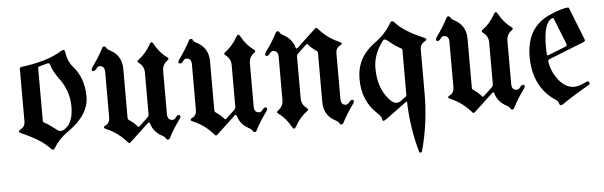

<svg xmlns="http://www.w3.org/2000/svg" viewBox="-47 -682 3266 1039"><g transform="rotate(-5 1586.0 -162.0)"><path d="M56.6 -116.2Q79.1 -128.9 79.1 -154.8V-441.4Q79.1 -450.2 86.9 -451.2Q232.4 -469.2 310.1 -519Q315.9 -522.9 322.8 -522.9Q329.6 -522.9 331.1 -513.2Q338.4 -460 366.7 -427.7Q425.3 -361.8 425.3 -261.2Q425.3 -161.6 310.5 -82Q258.3 -45.9 231.4 0.5Q226.1 9.8 220.2 9.8Q214.4 9.8 207 1.5Q163.6 -47.9 54.7 -94.7Q44.4 -99.1 44.4 -104.2Q44.4 -109.4 56.6 -116.2ZM178.2 -149.9Q178.2 -144 184.1 -141.1Q210.4 -127.4 252.9 -94.2Q261.2 -87.9 271.7 -87.9Q282.2 -87.9 295.9 -98.1Q339.4 -129.9 339.4 -214.8Q339.4 -299.8 285.6 -371.1Q254.9 -413.1 246.1 -444.3Q242.2 -458.5 235.4 -458.5Q228.5 -458.5 222.2 -456.1Q210 -451.7 187.5 -446.8Q178.2 -444.8 178.2 -435.5Z M465.8 0ZM465.8 0ZM922.4 -108.4Q922.4 -104 914.6 -93.3Q877 -41.5 856 1Q851.6 9.8 844.5 9.8Q837.4 9.8 833.5 1.5Q829.6 -6.8 817.9 -12.7Q769 -37.1 755.4 -85.4Q752.9 -92.3 750 -92.3Q747.1 -92.3 744.1 -89.4L642.1 5.9Q637.7 9.8 634.3 9.8Q630.9 9.8 627.9 5.9Q579.1 -50.3 517.6 -75.7Q504.4 -81.1 504.4 -86.4Q504.4 -91.8 515.6 -97.2Q537.6 -108.4 537.6 -137.2V-384.8Q537.6 -418.5 509.8 -418.5Q500 -418.5 491.7 -406.7Q483.4 -395 474.6 -395Q465.8 -395 465.8 -404.8Q465.8 -409.2 473.6 -419.9Q510.7 -471.7 532.2 -514.2Q536.6 -522.9 543.7 -522.9Q550.8 -522.9 554.7 -514.6Q558.6 -506.3 570.3 -500.5Q636.7 -467.3 636.7 -393.6V-126Q636.7 -119.1 641.6 -115.7Q671.9 -95.2 687.5 -75.7Q689.5 -73.2 692.1 -73.2Q694.8 -73.2 697.3 -75.7L743.2 -118.7Q751.5 -126.5 751.5 -136.7V-363.3Q751.5 -397.5 722.2 -418.5Q716.8 -422.4 716.8 -426.5Q716.8 -430.7 723.1 -435.1Q763.2 -463.9 791 -514.2Q795.9 -522.9 801 -522.9Q806.2 -522.9 811 -514.2Q839.8 -461.9 878.9 -435.1Q885.3 -430.7 885.3 -426.5Q885.3 -422.4 879.9 -418.5Q850.6 -397.9 850.6 -363.3V-128.4Q850.6 -94.7 878.9 -94.7Q888.7 -94.7 897 -106.4Q905.3 -118.2 913.8 -118.2Q922.4 -118.2 922.4 -108.4Z M937 0ZM1393.6 -108.4Q1393.6 -104 1385.7 -93.3Q1348.1 -41.5 1327.1 1Q1322.8 9.8 1315.7 9.8Q1308.6 9.8 1304.7 1.5Q1300.8 -6.8 1289.1 -12.7Q1240.2 -37.1 1226.6 -85.4Q1224.1 -92.3 1221.2 -92.3Q1218.3 -92.3 1215.3 -89.4L1113.3 5.9Q1108.9 9.8 1105.5 9.8Q1102.1 9.8 1099.1 5.9Q1050.3 -50.3 988.8 -75.7Q975.6 -81.1 975.6 -86.4Q975.6 -91.8 986.8 -97.2Q1008.8 -108.4 1008.8 -137.2V-384.8Q1008.8 -418.5 981 -418.5Q971.2 -418.5 962.9 -406.7Q954.6 -395 945.8 -395Q937 -395 937 -404.8Q937 -409.2 944.8 -419.9Q981.9 -471.7 1003.4 -514.2Q1007.8 -522.9 1014.9 -522.9Q1022 -522.9 1025.9 -514.6Q1029.8 -506.3 1041.5 -500.5Q1107.9 -467.3 1107.9 -393.6V-126Q1107.9 -119.1 1112.8 -115.7Q1143.1 -95.2 1158.7 -75.7Q1160.6 -73.2 1163.3 -73.2Q1166 -73.2 1168.5 -75.7L1214.4 -118.7Q1222.7 -126.5 1222.7 -136.7V-363.3Q1222.7 -397.5 1193.4 -418.5Q1188 -422.4 1188 -426.5Q1188 -430.7 1194.3 -435.1Q1234.4 -463.9 1262.2 -514.2Q1267.1 -522.9 1272.2 -522.9Q1277.3 -522.9 1282.2 -514.2Q1311 -461.9 1350.1 -435.1Q1356.4 -430.7 1356.4 -426.5Q1356.4 -422.4 1351.1 -418.5Q1321.8 -397.9 1321.8 -363.3V-128.4Q1321.8 -94.7 1350.1 -94.7Q1359.9 -94.7 1368.2 -106.4Q1376.5 -118.2 1385 -118.2Q1393.6 -118.2 1393.6 -108.4Z M1408.2 -404.8Q1408.2 -409.2 1416 -419.9Q1453.6 -471.7 1474.6 -514.2Q1479 -522.9 1486.1 -522.9Q1493.2 -522.9 1497.1 -514.6Q1501 -506.3 1512.7 -500.5Q1561.5 -476.1 1575.2 -427.7Q1577.6 -420.9 1580.6 -420.9Q1583.5 -420.9 1586.4 -423.8L1688.5 -519Q1692.9 -522.9 1696.3 -522.9Q1699.7 -522.9 1702.6 -519Q1751.5 -462.9 1813 -437.5Q1826.2 -432.1 1826.2 -426.8Q1826.2 -421.4 1814.9 -416Q1793 -404.8 1793 -376V-128.4Q1793 -94.7 1820.8 -94.7Q1830.6 -94.7 1838.9 -106.4Q1847.2 -118.2 1856 -118.2Q1864.7 -118.2 1864.7 -108.4Q1864.7 -104 1856.9 -93.3Q1819.8 -41.5 1798.3 1Q1793.9 9.8 1786.9 9.8Q1779.8 9.8 1775.9 1.5Q1772 -6.8 1760.3 -12.7Q1693.8 -45.9 1693.8 -119.6V-387.2Q1693.8 -394 1689 -397.5Q1658.7 -418 1643.1 -437.5Q1641.1 -439.9 1638.4 -439.9Q1635.7 -439.9 1633.3 -437.5L1587.4 -394.5Q1579.1 -386.7 1579.1 -376.5V-149.9Q1579.1 -115.7 1608.4 -94.7Q1613.8 -90.8 1613.8 -86.7Q1613.8 -82.5 1607.4 -78.1Q1567.4 -49.3 1539.6 1Q1534.7 9.8 1529.5 9.8Q1524.4 9.8 1519.5 1Q1490.7 -51.3 1451.7 -78.1Q1445.3 -82.5 1445.3 -86.7Q1445.3 -90.8 1450.7 -94.7Q1480 -115.2 1480 -149.9V-384.8Q1480 -418.5 1451.7 -418.5Q1441.9 -418.5 1433.6 -406.7Q1425.3 -395 1416.7 -395Q1408.2 -395 1408.2 -404.8Z M2004.9 -415Q2064.9 -458 2097.2 -515.1Q2101.6 -522.9 2108.2 -522.9Q2114.7 -522.9 2121.6 -514.6Q2162.1 -466.3 2273.9 -418.5Q2284.2 -414.1 2284.2 -408.9Q2284.2 -403.8 2272 -397Q2249.5 -384.3 2249.5 -358.4V-119.6Q2249.5 42.5 2208.5 190.4Q2206.1 198.7 2199.7 198.7Q2193.4 198.7 2191.4 190.4Q2154.8 58.1 2150.9 -79.6Q2150.9 -83.5 2149.2 -83.5Q2147.5 -83.5 2145 -81.5L2032.2 1.5Q2020.5 9.8 2014.6 9.8Q2008.8 9.8 2008.8 1Q2008.8 -12.7 1981.9 -37.6Q1905.3 -109.4 1905.3 -226.6Q1905.3 -343.8 2004.9 -415ZM1996.1 -277.8Q1996.1 -168.9 2055.2 -104.5Q2076.7 -81.1 2091.8 -81.1Q2106.9 -81.1 2116.2 -87.9L2145 -109.4Q2150.4 -113.3 2150.4 -119.6V-363.3Q2150.4 -369.1 2144.5 -372.1Q2112.8 -388.2 2071.8 -422.9Q2065.4 -428.2 2059.6 -428.2Q2053.7 -428.2 2048.8 -421.9Q1996.1 -352.5 1996.1 -277.8Z M2335.9 0ZM2792.5 -108.4Q2792.5 -104 2784.7 -93.3Q2747.1 -41.5 2726.1 1Q2721.7 9.8 2714.6 9.8Q2707.5 9.8 2703.6 1.5Q2699.7 -6.8 2688 -12.7Q2639.2 -37.1 2625.5 -85.4Q2623 -92.3 2620.1 -92.3Q2617.2 -92.3 2614.3 -89.4L2512.2 5.9Q2507.8 9.8 2504.4 9.8Q2501 9.8 2498 5.9Q2449.2 -50.3 2387.7 -75.7Q2374.5 -81.1 2374.5 -86.4Q2374.5 -91.8 2385.7 -97.2Q2407.7 -108.4 2407.7 -137.2V-384.8Q2407.7 -418.5 2379.9 -418.5Q2370.1 -418.5 2361.8 -406.7Q2353.5 -395 2344.7 -395Q2335.9 -395 2335.9 -404.8Q2335.9 -409.2 2343.8 -419.9Q2380.9 -471.7 2402.3 -514.2Q2406.7 -522.9 2413.8 -522.9Q2420.9 -522.9 2424.8 -514.6Q2428.7 -506.3 2440.4 -500.5Q2506.8 -467.3 2506.8 -393.6V-126Q2506.8 -119.1 2511.7 -115.7Q2542 -95.2 2557.6 -75.7Q2559.6 -73.2 2562.3 -73.2Q2564.9 -73.2 2567.4 -75.7L2613.3 -118.7Q2621.6 -126.5 2621.6 -136.7V-363.3Q2621.6 -397.5 2592.3 -418.5Q2586.9 -422.4 2586.9 -426.5Q2586.9 -430.7 2593.3 -435.1Q2633.3 -463.9 2661.1 -514.2Q2666 -522.9 2671.1 -522.9Q2676.3 -522.9 2681.2 -514.2Q2710 -461.9 2749 -435.1Q2755.4 -430.7 2755.4 -426.5Q2755.4 -422.4 2750 -418.5Q2720.7 -397.9 2720.7 -363.3V-128.4Q2720.7 -94.7 2749 -94.7Q2758.8 -94.7 2767.1 -106.4Q2775.4 -118.2 2783.9 -118.2Q2792.5 -118.2 2792.5 -108.4Z M2833 -267.1Q2833 -427.2 2963.4 -483.9Q3031.7 -513.7 3063 -513.7Q3066.4 -513.7 3067.9 -510.3L3137.2 -335.9Q3138.7 -333 3138.7 -330.1Q3138.7 -323.7 3130.4 -320.3L2939.9 -244.6Q2931.2 -241.2 2931.2 -234.9Q2931.2 -232.4 2931.6 -230Q2938 -193.4 2951.7 -167.5Q2996.6 -83.5 3059.1 -83.5Q3084.5 -83.5 3123.5 -103Q3130.4 -106.4 3133.3 -106.4Q3143.6 -106.4 3143.6 -94.7Q3143.6 -89.4 3134.8 -84.5Q3062.5 -43.9 2992.7 3.4Q2983.4 9.8 2978 9.8Q2972.7 9.8 2969.5 -2Q2966.3 -13.7 2955.1 -21Q2833 -100.1 2833 -267.1ZM2925.3 -314Q2925.3 -280.8 2927.2 -270Q2928.2 -265.6 2930.9 -265.6Q2933.6 -265.6 2937 -267.1L3031.7 -304.7Q3038.6 -307.6 3038.6 -313.5Q3038.6 -315.9 3037.1 -319.3L2981.4 -459.5Q2979.5 -464.4 2976.8 -464.4Q2974.1 -464.4 2973.1 -463.9Q2925.3 -445.8 2925.3 -314Z"/></g></svg>

Font: UnifrakturMaguntia17
Style: Book
Weight: 400
Designer: j. 'mach' wust, Gerrit Ansmann, Georg Duffner, based on a font by Peter Wiegel, original typeface by Carl Albert Fahrenw
Version: Version 2017-03-19